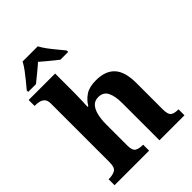

<svg xmlns="http://www.w3.org/2000/svg" viewBox="-269 -1082 1206 1206"><g transform="rotate(-45 333.5 -479.0)"><path d="M20 0V-53H25Q57 -53 78.5 -65Q100 -77 100 -122V-646Q100 -673 88 -686Q76 -699 59.5 -703Q43 -707 29 -707H17V-760H252V-588Q252 -552 250.5 -518Q249 -484 248 -468H255Q275 -503 309.5 -526Q344 -549 403 -549Q487 -549 529 -503Q571 -457 571 -356V-124Q571 -77 587.5 -65Q604 -53 638 -53H641V0H419V-329Q419 -393 401 -428.5Q383 -464 339 -464Q306 -464 287.5 -442.5Q269 -421 261 -385.5Q253 -350 253 -309V-118Q253 -76 271.5 -64.5Q290 -53 323 -53H327V0ZM51 -811Q67 -830 88.5 -856Q110 -882 130 -909Q150 -936 161 -958H296Q307 -936 327 -909Q347 -882 369 -856Q391 -830 406 -811V-798H337Q323 -809 303 -825Q283 -841 263 -858Q243 -875 228 -888Q206 -868 173.5 -841.5Q141 -815 120 -798H51Z"/></g></svg>

Font: Noto Serif
Style: Bold
Weight: 700
Designer: Monotype Design Team
Foundry: Monotype Imaging Inc.
Version: Version 2.014